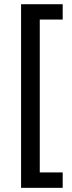

<svg xmlns="http://www.w3.org/2000/svg" viewBox="-20 -734 343 912"><path d="M277.8 158.2H80.1V-713.9H277.8V-641.1H168.9V85H277.8Z"/></svg>

Font: Droid Sans
Style: Regular
Weight: 400
Version: Version 1.00 build 113